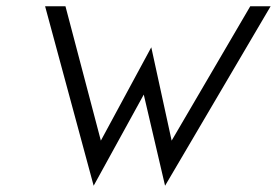

<svg xmlns="http://www.w3.org/2000/svg" viewBox="-20 -595 884 613"><path d="M279 -2 439 -293 507 -2 844 -575H779L528 -146L463 -444L302 -146L189 -575H124Z"/></svg>

Font: Charger Pro
Style: LitObl
Weight: 300
Designer: Jasper
Foundry: Cannot Into Space Fonts
Version: Version 1.09